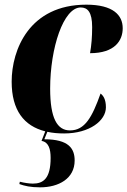

<svg xmlns="http://www.w3.org/2000/svg" viewBox="-20 -563 546 823"><path d="M255 9C364 9 434 -46 434 -103C434 -138 422 -154 411 -162C375 -61 344 -4 280 -4C225 -4 195 -56 195 -183C195 -358 252 -531 326 -531C355 -531 375 -512 375 -447C375 -405 372 -369 366 -335C472 -335 506 -389 506 -442C506 -498 465 -543 350 -543C106 -543 30 -350 30 -213C30 -90 83 -23 174 0L158 41C189 46 197 77 197 114C197 203 165 224 121 224C106 224 85 221 65 216L63 226C86 234 110 240 152 240C231 240 300 203 300 125C300 74 275 34 170 34L183 2C205 7 229 9 255 9Z"/></svg>

Font: Noto Serif Display Condensed Black
Style: Italic
Weight: 900
Width: 3
Italic angle: -12°
Designer: Monotype Design Team
Foundry: Monotype Imaging Inc.
Version: Version 2.009